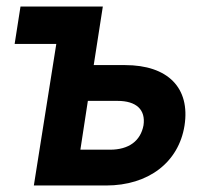

<svg xmlns="http://www.w3.org/2000/svg" viewBox="-20 -570 640 590"><path d="M84 0H306C436 0 529 -71 547 -184C565 -300 496 -370 364 -370H268L296 -550H43L25 -435H153ZM227 -110 250 -260H341C399 -260 428 -233 421 -185C412 -137 376 -110 318 -110Z"/></svg>

Font: JetBrains Mono
Style: Bold Italic
Weight: 558
Italic angle: -9°
Monospace: yes
Designer: Philipp Nurullin, Konstantin Bulenkov
Foundry: JetBrains
Version: Version 2.305